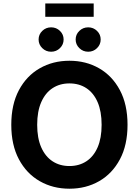

<svg xmlns="http://www.w3.org/2000/svg" viewBox="-20 -1092 810 1121"><path d="M385.4 9.8Q289 9.8 212.1 -34.2Q135.1 -78.2 90.5 -161.7Q45.9 -245.1 45.9 -363.3Q45.9 -482.2 90.5 -565.8Q135.1 -649.4 212.1 -693.3Q289 -737.3 385.4 -737.3Q481.9 -737.3 558.6 -693.3Q635.3 -649.4 679.9 -565.8Q724.6 -482.2 724.6 -363.3Q724.6 -244.9 679.9 -161.4Q635.3 -77.9 558.6 -34.1Q481.9 9.8 385.4 9.8ZM385.4 -122.6Q442 -122.6 484.2 -150.3Q526.4 -177.9 549.9 -231.7Q573.3 -285.5 573.3 -363.3Q573.3 -441.7 549.9 -495.7Q526.4 -549.6 484.2 -577.3Q442 -605 385.4 -605Q329 -605 286.7 -577.2Q244.3 -549.4 220.7 -495.4Q197.1 -441.5 197.1 -363.3Q197.1 -285.5 220.7 -231.9Q244.3 -178.2 286.7 -150.4Q329 -122.6 385.4 -122.6ZM494.9 -790Q464.6 -790 443.2 -811Q421.7 -832 421.7 -861.3Q421.7 -890.8 443.2 -911.6Q464.6 -932.4 494.9 -932.4Q525.2 -932.4 546.5 -911.6Q567.8 -890.9 567.8 -861.4Q567.8 -831.9 546.5 -811Q525.2 -790 494.9 -790ZM278.5 -790Q248.2 -790 226.8 -811Q205.4 -832 205.4 -861.3Q205.4 -890.8 226.8 -911.6Q248.2 -932.4 278.5 -932.4Q308.8 -932.4 330.1 -911.6Q351.4 -890.9 351.4 -861.4Q351.4 -831.9 330.1 -811Q308.8 -790 278.5 -790ZM527 -1071.6V-993.8H244.4V-1071.6Z"/></svg>

Font: Inter Variable LoSnoCo
Style: Regular
Weight: 400
Designer: Rasmus Andersson
Foundry: rsms
Version: Version 4.000;git-a52131595; featfreeze: case,dlig,ss01,ss02